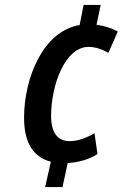

<svg xmlns="http://www.w3.org/2000/svg" viewBox="-20 -744 506 774"><path d="M162 10H232L253 -87C296 -89 339 -101 373 -123L361 -207C328 -188 295 -175 260 -175C213 -175 186 -209 186 -276C186 -403 243 -555 337 -555C366 -555 394 -544 417 -531L455 -617C431 -630 402 -640 369 -644L386 -724H317L301 -643C154 -619 77 -430 77 -269C77 -166 116 -110 185 -92Z"/></svg>

Font: Noto Sans Display SemiCondensed Medium
Style: Italic
Weight: 500
Width: 4
Italic angle: -12°
Designer: Monotype Design Team
Foundry: Monotype Imaging Inc.
Version: Version 1.900